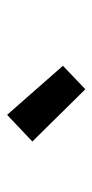

<svg xmlns="http://www.w3.org/2000/svg" viewBox="120 -956 260 540"><g transform="rotate(-90 250.0 -686.0)"><path d="M122 -725 197 -796 335 -639 269 -576Z"/></g></svg>

Font: Oxanium ExtraLight
Style: Bold
Weight: 700
Version: Version 2.000